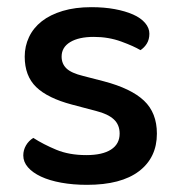

<svg xmlns="http://www.w3.org/2000/svg" viewBox="-20 -502 499 536"><path d="M418 -129Q418 -62 368 -24Q318 14 223 14Q184 14 151 8Q118 2 94.5 -9Q71 -20 58 -35Q45 -50 45 -68Q45 -83 52.5 -96Q60 -109 73 -117Q101 -99 137 -84Q173 -69 221 -69Q266 -69 290 -84.5Q314 -100 314 -129Q314 -154 297.5 -169Q281 -184 249 -192L181 -210Q113 -228 81 -259Q49 -290 49 -344Q49 -373 61 -398.5Q73 -424 96.5 -442.5Q120 -461 155 -471.5Q190 -482 235 -482Q271 -482 300.5 -476.5Q330 -471 351.5 -461.5Q373 -452 385 -438Q397 -424 397 -408Q397 -392 390 -380.5Q383 -369 372 -362Q354 -373 318.5 -386Q283 -399 242 -399Q200 -399 176 -384.5Q152 -370 152 -344Q152 -324 165.5 -311Q179 -298 212 -290L270 -275Q346 -255 382 -221Q418 -187 418 -129Z"/></svg>

Font: Baloo Bhai 2 Medium
Style: Regular
Weight: 500
Designer: Supriya Tembe, Noopur Datye and Ek Type
Foundry: Ek Type
Version: Version 1.640;PS 1.000;hotconv 16.6.51;makeotf.lib2.5.65220;